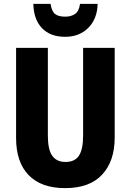

<svg xmlns="http://www.w3.org/2000/svg" viewBox="-20 -961 675 991"><path d="M572 -714H409V-263Q409 -190 387.5 -157.5Q366 -125 318 -125Q273 -125 250 -156.5Q227 -188 227 -262V-714H63V-249Q63 -124 128 -57Q193 10 316 10Q443 10 507.5 -60Q572 -130 572 -251ZM484 -941H393Q388 -903 367.5 -889Q347 -875 317 -875Q282 -875 264.5 -888.5Q247 -902 241 -941H152Q154 -860 197 -815.5Q240 -771 316 -771Q390 -771 436 -817.5Q482 -864 484 -941Z"/></svg>

Font: Noto Sans Display SemiCondensed Extra
Style: Regular
Weight: 800
Width: 4
Designer: Monotype Design Team
Foundry: Monotype Imaging Inc.
Version: Version 1.900